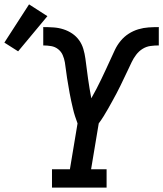

<svg xmlns="http://www.w3.org/2000/svg" viewBox="-111 -859 747 879"><path d="M127 0V-84H209L244 -294Q238 -310 232.5 -327Q227 -344 223 -361.5Q219 -379 215 -396.5Q211 -414 208 -431.5Q205 -449 202 -466.5Q199 -484 196 -502Q193 -520 191 -538Q189 -556 186 -573.5Q183 -591 176 -607Q169 -623 155 -634Q141 -645 123 -648Q105 -651 87 -651V-735Q110 -735 133.5 -733.5Q157 -732 179 -725Q201 -718 219.5 -705.5Q238 -693 251 -675Q264 -657 270.5 -635Q277 -613 280 -590.5Q283 -568 286 -545Q289 -522 292 -499.5Q295 -477 299 -454Q303 -431 307 -409Q319 -430 330.5 -452Q342 -474 352.5 -496Q363 -518 373.5 -540.5Q384 -563 394 -585Q404 -607 414.5 -629.5Q425 -652 441 -671.5Q457 -691 478 -704.5Q499 -718 522.5 -725Q546 -732 569.5 -733.5Q593 -735 616 -735V-651Q597 -651 578 -648.5Q559 -646 542 -635.5Q525 -625 512.5 -608.5Q500 -592 491.5 -574Q483 -556 474.5 -538Q466 -520 457.5 -502.5Q449 -485 440.5 -467Q432 -449 422.5 -431.5Q413 -414 403.5 -396.5Q394 -379 384 -361.5Q374 -344 363.5 -327Q353 -310 341 -294L306 -84H377V0ZM-28 -624 -91 -664 22 -839 106 -785Z"/></svg>

Font: Iosevka Slab Medium Extended
Style: Italic
Weight: 500
Width: 7
Italic angle: -9°
Monospace: yes
Designer: Belleve Invis
Foundry: Belleve Invis
Version: Version 11.1.0; ttfautohint (v1.8.3)